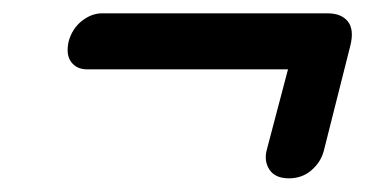

<svg xmlns="http://www.w3.org/2000/svg" viewBox="-20 -449 553 288"><path d="M83 -387Q88.5 -406.5 103 -417.8Q117.5 -429 133 -429H471.5Q492 -429 501.8 -416.8Q511.5 -404.5 505.5 -380.5L465.5 -222Q461 -205.5 447 -193.5Q433 -181.5 413.5 -181.5Q392.5 -181.5 384 -194.8Q375.5 -208 380.5 -225.5L412 -345H110.5Q95 -345 86.8 -356Q78.5 -367 83 -387Z"/></svg>

Font: Fraunces 144pt S100 SemiBold
Style: Italic
Weight: 600
Italic angle: -16°
Version: Version 1.000; ttfautohint (v1.8.3)